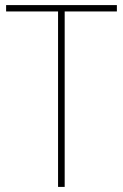

<svg xmlns="http://www.w3.org/2000/svg" viewBox="-20 -734 483 754"><path d="M234 0V-689H439V-714H4V-689H208V0Z"/></svg>

Font: Noto Sans Arabic UI SmCn Th
Style: Regular
Weight: 100
Width: 4
Designer: Monotype Design Team, Nadine Chahine and Nizar Qandah
Foundry: Monotype Imaging Inc.
Version: Version 2.010